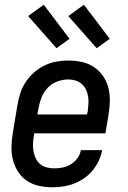

<svg xmlns="http://www.w3.org/2000/svg" viewBox="-20 -784 540 812"><path d="M202 8Q173 8 145 2Q117 -4 94.5 -19Q72 -34 57 -57Q42 -80 35 -106.5Q28 -133 28.5 -162Q29 -191 34 -221L54 -341Q58 -365 66 -390Q74 -415 89 -437.5Q104 -460 124.5 -478Q145 -496 169 -507.5Q193 -519 218 -523.5Q243 -528 268 -528Q298 -528 326 -522Q354 -516 376.5 -501Q399 -486 415 -463.5Q431 -441 438 -414Q445 -387 444.5 -358Q444 -329 439 -299L426 -220H125L123 -207Q120 -191 119.5 -174.5Q119 -158 122 -142.5Q125 -127 131.5 -113.5Q138 -100 150 -90Q162 -80 177.5 -76Q193 -72 209 -72Q227 -72 245 -75.5Q263 -79 279.5 -89Q296 -99 307.5 -115Q319 -131 322 -149H412Q408 -126 397.5 -104Q387 -82 371.5 -63Q356 -44 335.5 -30Q315 -16 293 -7.5Q271 1 247.5 4.5Q224 8 202 8ZM348 -300 351 -313Q353 -329 354 -345Q355 -361 352.5 -376.5Q350 -392 343.5 -405.5Q337 -419 325.5 -429Q314 -439 299.5 -443.5Q285 -448 269 -448Q246 -448 222.5 -439.5Q199 -431 182 -413Q165 -395 156 -372.5Q147 -350 143 -327L138 -300ZM389 -580 269 -716 335 -764 444 -620ZM219 -580 99 -716 165 -764 274 -620Z"/></svg>

Font: Iosevka Term Curly Md Obl
Style: Regular
Weight: 500
Italic angle: -9°
Designer: Belleve Invis
Foundry: Belleve Invis
Version: Version 32.3.0